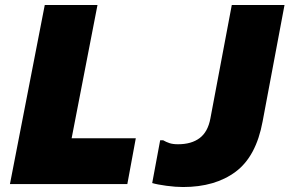

<svg xmlns="http://www.w3.org/2000/svg" viewBox="-20 -740 1164 772"><path d="M20 0 160 -720H372L268 -184H526L492 0ZM716 12Q686 12 649 7Q612 2 592 -4L624 -176H636Q648 -169 661.5 -164.5Q675 -160 696 -160Q750 -160 783 -185Q816 -210 826 -264L912 -720H1124L1036 -252Q1010 -111 927.5 -49.5Q845 12 716 12Z"/></svg>

Font: Kufam Black
Style: Italic
Weight: 900
Italic angle: -11°
Designer: Artur Schmal
Foundry: Original Type
Version: Version 1.301; ttfautohint (v1.8.3)